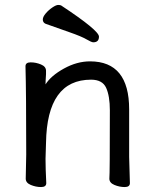

<svg xmlns="http://www.w3.org/2000/svg" viewBox="-20 -739 628 776"><path d="M422 -17Q424 -34 424 -293Q424 -351 409 -384Q394 -417 348 -417Q170 -417 166 -162L164 -97Q164 -59 167 1Q167 17 146 17Q125 17 104.5 8.5Q84 0 84 -17L86 -115Q86 -364 83 -471Q83 -487 104 -487Q125 -487 145.5 -478.5Q166 -470 166 -453V-439Q164 -411 164 -398Q186 -433 238.5 -462Q291 -491 344 -491Q502 -491 502 -297V-105L505 1Q505 17 484 17Q463 17 442.5 8.5Q422 0 422 -17ZM357 -568Q350 -568 329.5 -580Q309 -592 261.5 -608.5Q214 -625 164 -643Q153 -648 153 -660Q153 -671 165 -685Q177 -699 192 -709Q207 -719 215 -719Q223 -719 227 -717Q380 -616 380 -591Q380 -568 357 -568Z"/></svg>

Font: LXGW WenKai Lite Medium
Style: Regular
Weight: 500
Designer: LXGW / Fontworks Inc.
Foundry: LXGW / Fontworks Inc.
Version: Version 1.511; March 25, 2025